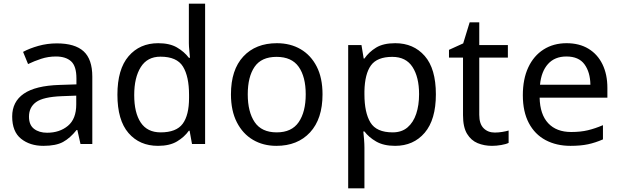

<svg xmlns="http://www.w3.org/2000/svg" viewBox="-20 -780 3361 1040"><path d="M288 -545Q386 -545 433 -502Q480 -459 480 -365V0H416L399 -76H395Q360 -32 321.5 -11Q283 10 215 10Q142 10 94 -28.5Q46 -67 46 -149Q46 -229 109 -272.5Q172 -316 303 -320L394 -323V-355Q394 -422 365 -448Q336 -474 283 -474Q241 -474 203 -461.5Q165 -449 132 -433L105 -499Q140 -518 188 -531.5Q236 -545 288 -545ZM314 -259Q214 -255 175.5 -227Q137 -199 137 -148Q137 -103 164.5 -82Q192 -61 235 -61Q303 -61 348 -98.5Q393 -136 393 -214V-262Z M836 10Q736 10 676 -59.5Q616 -129 616 -267Q616 -405 676.5 -475.5Q737 -546 837 -546Q899 -546 938.5 -523Q978 -500 1003 -467H1009Q1008 -480 1005.5 -505.5Q1003 -531 1003 -546V-760H1091V0H1020L1007 -72H1003Q979 -38 939 -14Q899 10 836 10ZM850 -63Q935 -63 969.5 -109.5Q1004 -156 1004 -250V-266Q1004 -366 971 -419.5Q938 -473 849 -473Q778 -473 742.5 -416.5Q707 -360 707 -265Q707 -169 742.5 -116Q778 -63 850 -63Z M1727 -269Q1727 -136 1659.5 -63Q1592 10 1477 10Q1406 10 1350.5 -22.5Q1295 -55 1263 -117.5Q1231 -180 1231 -269Q1231 -402 1298 -474Q1365 -546 1480 -546Q1553 -546 1608.5 -513.5Q1664 -481 1695.5 -419.5Q1727 -358 1727 -269ZM1322 -269Q1322 -174 1359.5 -118.5Q1397 -63 1479 -63Q1560 -63 1598 -118.5Q1636 -174 1636 -269Q1636 -364 1598 -418Q1560 -472 1478 -472Q1396 -472 1359 -418Q1322 -364 1322 -269Z M2121 -546Q2220 -546 2280.5 -477Q2341 -408 2341 -269Q2341 -132 2280.5 -61Q2220 10 2120 10Q2058 10 2017.5 -13.5Q1977 -37 1954 -68H1948Q1950 -51 1952 -25Q1954 1 1954 20V240H1866V-536H1938L1950 -463H1954Q1978 -498 2017 -522Q2056 -546 2121 -546ZM2105 -472Q2023 -472 1989.5 -426Q1956 -380 1954 -286V-269Q1954 -170 1986.5 -116.5Q2019 -63 2107 -63Q2156 -63 2187.5 -90Q2219 -117 2234.5 -163.5Q2250 -210 2250 -270Q2250 -362 2214.5 -417Q2179 -472 2105 -472Z M2660 -62Q2680 -62 2701 -65.5Q2722 -69 2735 -73V-6Q2721 1 2695 5.5Q2669 10 2645 10Q2603 10 2567.5 -4.5Q2532 -19 2510 -55Q2488 -91 2488 -156V-468H2412V-510L2489 -545L2524 -659H2576V-536H2731V-468H2576V-158Q2576 -109 2599.5 -85.5Q2623 -62 2660 -62Z M3049 -546Q3118 -546 3167.5 -516Q3217 -486 3243.5 -431.5Q3270 -377 3270 -304V-251H2903Q2905 -160 2949.5 -112.5Q2994 -65 3074 -65Q3125 -65 3164.5 -74.5Q3204 -84 3246 -102V-25Q3205 -7 3165 1.5Q3125 10 3070 10Q2994 10 2935.5 -21Q2877 -52 2844.5 -113.5Q2812 -175 2812 -264Q2812 -352 2841.5 -415Q2871 -478 2924.5 -512Q2978 -546 3049 -546ZM3048 -474Q2985 -474 2948.5 -433.5Q2912 -393 2905 -321H3178Q3177 -389 3146 -431.5Q3115 -474 3048 -474Z"/></svg>

Font: Noto Sans Avestan
Style: Regular
Weight: 400
Designer: Monotype Design Team
Foundry: Monotype Imaging Inc.
Version: Version 2.003; ttfautohint (v1.8.4.7-5d5b)